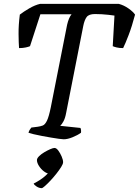

<svg xmlns="http://www.w3.org/2000/svg" viewBox="-20 -724 722 998"><path d="M311 0Q304 0 286 -2.5Q268 -5 244.5 -9Q221 -13 197 -17.5Q173 -22 154.5 -26.5Q136 -31 128 -34Q131 -45 136 -51.5Q141 -58 143 -61L175 -65Q190 -67 202 -71.5Q214 -76 224 -96.5Q234 -117 244 -166L329 -596Q333 -613 338.5 -626.5Q344 -640 352 -650H190L136 -484Q130 -481 114.5 -477.5Q99 -474 79 -474Q77 -500 76.5 -546.5Q76 -593 83 -648Q102 -663 132 -680.5Q162 -698 189 -704H597Q624 -697 648 -680Q672 -663 682 -648Q666 -587 648.5 -541.5Q631 -496 620 -474Q600 -474 586 -477.5Q572 -481 566 -484L575 -643Q561 -645 543.5 -647Q526 -649 508.5 -650Q491 -651 474 -651Q442 -651 430.5 -635.5Q419 -620 413 -590L324 -138Q319 -110 310 -93.5Q301 -77 293 -70L398 -59Q400 -55 401 -49Q402 -43 401 -34Q383 -21 357 -10.5Q331 0 311 0ZM197 254Q184 254 171 246Q158 238 155 230Q173 221 189 210.5Q205 200 218 188Q231 176 239 165L235 178Q223 178 208 166.5Q193 155 182.5 138.5Q172 122 172 108Q172 99 183 88Q194 77 210 67.5Q226 58 241 51.5Q256 45 263 45Q273 45 283 58.5Q293 72 300.5 89.5Q308 107 308 119Q308 128 298 144Q288 160 273 179Q258 198 242 215Q226 232 213.5 243Q201 254 197 254Z"/></svg>

Font: Texturina 12pt Medium
Style: Italic
Weight: 500
Italic angle: -11°
Designer: Guillermo Torres Carreño
Foundry: Omnibus-Type
Version: Version 1.002